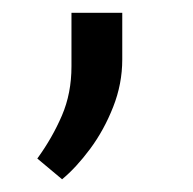

<svg xmlns="http://www.w3.org/2000/svg" viewBox="-20 -119 300 299"><path d="M91.3 -15.6Q91.3 26.4 76.4 61Q61.5 95.7 38.1 127.9L76.7 160.2Q98.6 142.1 120.4 112.8Q142.1 83.5 156.2 47.6Q170.4 11.7 170.4 -26.4V-99.1H91.3Z"/></svg>

Font: Vazirmatn NL
Style: Regular
Weight: 400
Designer: Saber Rastikerdar
Foundry: Saber Rastikerdar
Version: Version 33.003